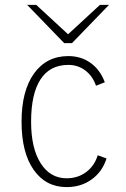

<svg xmlns="http://www.w3.org/2000/svg" viewBox="-20 -752 513 784"><path d="M68 -255Q68 -381 119 -452Q170 -523 259 -523Q311 -523 350 -495Q389 -467 408 -416L372 -402Q358 -442 328 -464.5Q298 -487 259 -487Q184 -487 145.5 -428Q107 -369 107 -255Q107 -147 146 -85.5Q185 -24 252 -24Q298 -24 332 -49.5Q366 -75 379 -118L415 -105Q398 -51 354.5 -19.5Q311 12 252 12Q167 12 117.5 -58.5Q68 -129 68 -255ZM242 -576 91 -732H128L258 -612L388 -732H425L274 -576Z"/></svg>

Font: Overpass Thin
Style: Regular
Weight: 100
Designer: Delve Withrington, Thomas Jockin
Foundry: Delve Fonts
Version: Version 3.000;DELV;Overpass